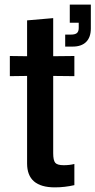

<svg xmlns="http://www.w3.org/2000/svg" viewBox="-20 -810 416 837"><path d="M264.2 -606.9V-659.2H289.1Q307.6 -659.2 315.4 -666Q323.2 -672.9 323.2 -688V-710.9H284.2V-790H376V-686Q376 -647.5 355.5 -627.2Q335 -606.9 296.9 -606.9ZM219.2 6.8Q98.1 6.8 98.1 -97.2V-479L22.9 -478V-565.9L98.1 -564.9V-721.2L211.9 -731V-564.9L304.2 -565.9V-478L211.9 -479V-142.1Q211.9 -110.8 220.9 -100.3Q230 -89.8 257.8 -89.8Q283.7 -89.8 304.2 -95.2V-2.9Q261.7 6.8 219.2 6.8Z"/></svg>

Font: BDO Grotesk Medium
Style: Regular
Weight: 500
Designer: Deni Anggara
Foundry: Lokal Container
Version: Version 2.000